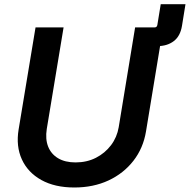

<svg xmlns="http://www.w3.org/2000/svg" viewBox="-20 -854 876 886"><path d="M590.3 -641.1 605 -727.5H693.4Q704.1 -727.5 706.1 -738.8L721.7 -834.5H835.9L819.8 -734.9Q812 -687 781.7 -664.1Q751.5 -641.1 705.6 -641.1ZM323.2 11.2Q232.9 11.2 170.7 -23.4Q108.4 -58.1 80.8 -118.7Q53.2 -179.2 65.9 -256.3L144 -727.5H273.4L195.8 -258.8Q188.5 -212.4 202.1 -177.7Q215.8 -143.1 248 -123.8Q280.3 -104.5 328.6 -104.5Q380.9 -104.5 422.9 -126Q464.8 -147.5 492.4 -184.1Q520 -220.7 527.8 -267.1L603.5 -727.5H732.9L653.8 -248Q641.1 -170.4 595.7 -112.1Q550.3 -53.7 480.5 -21.2Q410.6 11.2 323.2 11.2Z"/></svg>

Font: Inter 20pt SemiBold
Style: Italic
Weight: 600
Italic angle: -9.3988°
Version: Version 4.001;git-66647c0bb